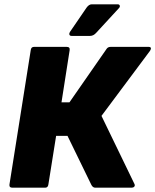

<svg xmlns="http://www.w3.org/2000/svg" viewBox="-20 -873 722 893"><path d="M38 0Q22 0 24 -15L123 -640Q125 -655 138 -655H290Q306 -655 304 -640L266 -397H303L476 -646Q482 -655 495 -655H671Q680 -655 681.5 -650Q683 -645 678 -637L452 -334L605 -18Q609 -10 604.5 -5Q600 0 592 0H423Q411 0 404 -15L294 -241H241L205 -15Q203 0 190 0ZM313 -706Q305 -706 303 -711.5Q301 -717 305 -724L383 -838Q394 -853 407 -853H527Q535 -853 537 -847Q539 -841 533 -835L428 -721Q415 -706 399 -706Z"/></svg>

Font: Sofia Sans ExtraBlack
Style: Italic
Weight: 1000
Italic angle: -9°
Designer: Botio Nikoltchev, Ani Petrova
Foundry: lettersoup
Version: Version 4.100; ttfautohint (v1.8.4.7-5d5b)